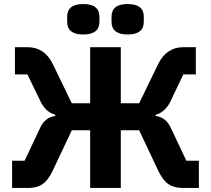

<svg xmlns="http://www.w3.org/2000/svg" viewBox="-20 -932 1046 952"><path d="M313 -824V-849Q313 -912 393 -912Q473 -912 473 -849V-824Q473 -761 393 -761Q313 -761 313 -824ZM533 -824V-849Q533 -912 613 -912Q693 -912 693 -849V-824Q693 -761 613 -761Q533 -761 533 -824ZM40 0V-135H102L179 -298Q203 -350 254 -357V-363Q207 -376 181 -429L116 -563H54V-698H117Q201 -698 242 -614L336 -420H427V-698H579V-420H670L764 -614Q805 -698 889 -698H951V-563H889L825 -429Q799 -376 752 -363V-357Q803 -350 827 -298L904 -135H966V0H886Q843 0 815 -19Q787 -38 764 -87L670 -286H579V0H427V-286H336L242 -87Q219 -38 191 -19Q163 0 120 0Z"/></svg>

Font: Anuphan
Style: Bold
Weight: 700
Designer: Mike Abbink, Paul van der Laan, Pieter van Rosmalen, Mint Tantisuwanna
Foundry: Bold Monday; Cadson Demak
Version: Version 3.002;hotconv 1.0.109;makeotfexe 2.5.65596